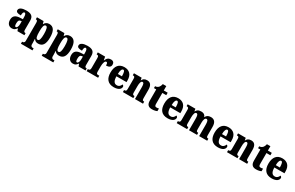

<svg xmlns="http://www.w3.org/2000/svg" viewBox="274 -2576 7245 4716"><g transform="rotate(30 3896.0 -218.0)"><path d="M176 10C239 10 263 -9 303 -62H312L334 0H532V-58H528C488 -58 476 -74 476 -128V-381C476 -506 408 -550 272 -550C164 -550 73 -519 73 -446C73 -397 118 -377 212 -377C212 -447 230 -485 257 -485C288 -485 303 -449 303 -374V-321L231 -318C101 -313 36 -264 36 -154C36 -42 99 10 176 10ZM246 -66C222 -66 212 -96 212 -151C212 -221 228 -256 277 -261L304 -264V-191C304 -116 281 -66 246 -66Z M562 224H890V166H858C843 166 804 158 804 102V60C804 19 802 -18 800 -50H805C831 -11 865 12 924 12C1046 12 1107 -72 1107 -265C1107 -460 1044 -546 926 -546C858 -546 816 -511 791 -464H787L766 -536H579V-479H583C612 -479 631 -470 631 -407V104C631 159 590 166 575 166H562ZM870 -64C817 -64 804 -127 804 -265C804 -391 817 -468 873 -468C916 -468 935 -393 935 -263C935 -128 916 -64 870 -64Z M1152 224H1480V166H1448C1433 166 1394 158 1394 102V60C1394 19 1392 -18 1390 -50H1395C1421 -11 1455 12 1514 12C1636 12 1697 -72 1697 -265C1697 -460 1634 -546 1516 -546C1448 -546 1406 -511 1381 -464H1377L1356 -536H1169V-479H1173C1202 -479 1221 -470 1221 -407V104C1221 159 1180 166 1165 166H1152ZM1460 -64C1407 -64 1394 -127 1394 -265C1394 -391 1407 -468 1463 -468C1506 -468 1525 -393 1525 -263C1525 -128 1506 -64 1460 -64Z M1910 10C1973 10 1997 -9 2037 -62H2046L2068 0H2266V-58H2262C2222 -58 2210 -74 2210 -128V-381C2210 -506 2142 -550 2006 -550C1898 -550 1807 -519 1807 -446C1807 -397 1852 -377 1946 -377C1946 -447 1964 -485 1991 -485C2022 -485 2037 -449 2037 -374V-321L1965 -318C1835 -313 1770 -264 1770 -154C1770 -42 1833 10 1910 10ZM1980 -66C1956 -66 1946 -96 1946 -151C1946 -221 1962 -256 2011 -261L2038 -264V-191C2038 -116 2015 -66 1980 -66Z M2297 0H2622V-58H2590C2557 -58 2537 -66 2537 -125V-277C2537 -358 2559 -442 2601 -442C2634 -442 2639 -412 2639 -357C2717 -357 2770 -385 2770 -454C2770 -508 2743 -548 2674 -548C2605 -548 2564 -516 2534 -440H2530L2511 -536H2304V-479H2308C2347 -479 2364 -470 2364 -411V-130C2364 -67 2341 -58 2301 -58H2297Z M3067 10C3209 10 3263 -54 3263 -111C3263 -135 3246 -152 3225 -158C3205 -107 3172 -69 3111 -69C3035 -69 2996 -126 2994 -256H3280V-308C3280 -467 3195 -550 3056 -550C2906 -550 2820 -453 2820 -265C2820 -91 2900 10 3067 10ZM3111 -323H2996C2996 -426 3023 -482 3061 -482C3096 -482 3111 -423 3111 -323Z M3325 0H3621V-58H3618C3579 -58 3562 -67 3562 -122V-305C3562 -384 3576 -457 3620 -457C3659 -457 3668 -408 3668 -323V0H3896V-58H3892C3852 -58 3840 -67 3840 -128V-358C3840 -493 3791 -550 3697 -550C3619 -550 3585 -514 3563 -469H3559L3547 -536H3329V-479H3333C3372 -479 3390 -470 3390 -415V-125C3390 -67 3369 -58 3329 -58H3325Z M4151 10C4224 10 4273 -8 4294 -19V-93C4275 -87 4251 -84 4226 -84C4185 -84 4175 -108 4175 -165V-466H4286V-536H4175V-660H4077C4068 -617 4053 -586 4037 -567C4020 -546 3987 -520 3937 -520V-466H4002V-149C4002 -31 4060 10 4151 10Z M4593 10C4735 10 4789 -54 4789 -111C4789 -135 4772 -152 4751 -158C4731 -107 4698 -69 4637 -69C4561 -69 4522 -126 4520 -256H4806V-308C4806 -467 4721 -550 4582 -550C4432 -550 4346 -453 4346 -265C4346 -91 4426 10 4593 10ZM4637 -323H4522C4522 -426 4549 -482 4587 -482C4622 -482 4637 -423 4637 -323Z M4851 0H5147V-58H5144C5105 -58 5088 -67 5088 -122V-305C5088 -385 5105 -457 5148 -457C5189 -457 5200 -408 5200 -323V0H5428V-58H5424C5385 -58 5372 -67 5372 -128V-316C5372 -392 5391 -457 5434 -457C5474 -457 5488 -408 5488 -323V0H5716V-58H5712C5673 -58 5660 -67 5660 -128V-358C5660 -493 5604 -550 5507 -550C5430 -550 5386 -515 5367 -468H5362C5342 -524 5301 -550 5234 -550C5148 -550 5111 -515 5089 -469H5084L5072 -536H4853V-483H4856C4895 -483 4916 -474 4916 -418V-125C4916 -67 4894 -58 4855 -58H4851Z M6020 10C6162 10 6216 -54 6216 -111C6216 -135 6199 -152 6178 -158C6158 -107 6125 -69 6064 -69C5988 -69 5949 -126 5947 -256H6233V-308C6233 -467 6148 -550 6009 -550C5859 -550 5773 -453 5773 -265C5773 -91 5853 10 6020 10ZM6064 -323H5949C5949 -426 5976 -482 6014 -482C6049 -482 6064 -423 6064 -323Z M6278 0H6574V-58H6571C6532 -58 6515 -67 6515 -122V-305C6515 -384 6529 -457 6573 -457C6612 -457 6621 -408 6621 -323V0H6849V-58H6845C6805 -58 6793 -67 6793 -128V-358C6793 -493 6744 -550 6650 -550C6572 -550 6538 -514 6516 -469H6512L6500 -536H6282V-479H6286C6325 -479 6343 -470 6343 -415V-125C6343 -67 6322 -58 6282 -58H6278Z M7104 10C7177 10 7226 -8 7247 -19V-93C7228 -87 7204 -84 7179 -84C7138 -84 7128 -108 7128 -165V-466H7239V-536H7128V-660H7030C7021 -617 7006 -586 6990 -567C6973 -546 6940 -520 6890 -520V-466H6955V-149C6955 -31 7013 10 7104 10Z M7546 10C7688 10 7742 -54 7742 -111C7742 -135 7725 -152 7704 -158C7684 -107 7651 -69 7590 -69C7514 -69 7475 -126 7473 -256H7759V-308C7759 -467 7674 -550 7535 -550C7385 -550 7299 -453 7299 -265C7299 -91 7379 10 7546 10ZM7590 -323H7475C7475 -426 7502 -482 7540 -482C7575 -482 7590 -423 7590 -323Z"/></g></svg>

Font: Noto Serif Sinhala Condensed Black
Style: Regular
Weight: 900
Width: 3
Designer: Jelle Bosma - Monotype Design Team
Foundry: Monotype Imaging Inc.
Version: Version 2.007